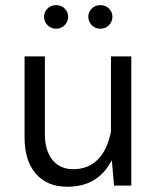

<svg xmlns="http://www.w3.org/2000/svg" viewBox="-20 -726 621 751"><path d="M152.4 -660.4Q152.4 -641.3 165.9 -627.5Q179.5 -613.7 199.3 -613.7Q219.4 -613.7 232.9 -627.5Q246.5 -641.3 246.5 -660.4Q246.5 -679.4 232.9 -692.7Q219.4 -706 199.3 -706Q179.5 -706 165.9 -692.7Q152.4 -679.4 152.4 -660.4ZM325.4 -660.4Q325.4 -641.3 339 -627.5Q352.5 -613.7 372.3 -613.7Q392.4 -613.7 406.1 -627.5Q419.7 -641.3 419.7 -660.4Q419.7 -679.4 406.1 -692.7Q392.4 -706 372.3 -706Q352.5 -706 339 -692.7Q325.4 -679.4 325.4 -660.4ZM493.6 -505.4H414V-139L426 0H493.6ZM76.1 -188.3Q76.1 -98.2 119.9 -46.8Q163.8 4.5 244.1 4.5Q328.2 4.5 379.9 -47.1Q431.6 -98.8 450 -200.9L414.3 -213.5Q401.3 -141.6 363.5 -102.9Q325.7 -64.2 266.6 -64.2Q214 -64.2 184.7 -101Q155.5 -137.9 155.5 -201.3V-505.4H76.1Z"/></svg>

Font: Estedad-FD VF
Style: Regular
Weight: 100
Designer: Amin Abedi
Version: Version 7.3